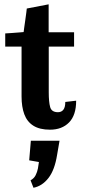

<svg xmlns="http://www.w3.org/2000/svg" viewBox="-20 -592 404 896"><path d="M213.4 13.2Q165 13.2 135.7 -5.4Q106.4 -23.9 93.5 -58.6Q80.6 -93.3 80.6 -142.1V-374.5H4.4V-436Q14.6 -436.5 35.4 -438Q56.2 -439.5 73.2 -440.9Q90.3 -442.4 90.3 -442.4Q90.3 -445.8 92.8 -461.7Q95.2 -477.5 97.9 -497.6Q100.6 -517.6 102.8 -533.4Q105 -549.3 105 -552.2L207 -571.8V-441.4H325.7V-374.5H207.5V-161.1Q207.5 -116.2 214.1 -92.3Q220.7 -68.4 250.5 -68.4Q266.6 -68.4 275.6 -79.8Q284.7 -91.3 284.7 -116.2L335.4 -122.1Q335.4 -54.2 302.2 -20.5Q269 13.2 213.4 13.2ZM136.2 284.2 122.6 249.5Q138.7 240.7 146.2 225.8Q153.8 210.9 157 194.1Q160.2 177.2 161.6 164.1L116.2 156.2L124 64.9H257.8L246.6 129.9Q235.4 201.2 206.1 238.8Q176.8 276.4 136.2 284.2Z"/></svg>

Font: Kameron SemiBold
Style: Regular
Weight: 600
Designer: Vernon Adams
Foundry: Vernon Adams
Version: Version 1.100